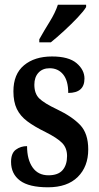

<svg xmlns="http://www.w3.org/2000/svg" viewBox="-20 -786 422 816"><path d="M184 10Q103 10 65 -18.5Q27 -47 27 -98Q27 -135 47.5 -150Q68 -165 95 -165Q95 -108 118.5 -74.5Q142 -41 186 -41Q227 -41 246 -63Q265 -85 265 -123Q265 -157 244 -178.5Q223 -200 173 -225Q126 -248 96 -270.5Q66 -293 51.5 -323Q37 -353 37 -398Q37 -471 82 -508.5Q127 -546 201 -546Q272 -546 305.5 -517.5Q339 -489 339 -452Q339 -391 270 -391Q270 -443 248.5 -469.5Q227 -496 191 -496Q161 -496 143.5 -477Q126 -458 126 -426Q126 -388 147 -367.5Q168 -347 223 -321Q286 -291 320.5 -255Q355 -219 355 -151Q355 -78 310.5 -34Q266 10 184 10ZM147 -619Q167 -655 191 -693.5Q215 -732 226 -766H346V-756Q336 -739 310 -711.5Q284 -684 253 -655.5Q222 -627 196 -606H147Z"/></svg>

Font: Noto Serif Khmer ExtraCondensed SemiBold
Style: Regular
Weight: 600
Width: 2
Designer: Danh Hong and the Monotype Design Team
Foundry: Monotype Imaging Inc.
Version: Version 2.004; ttfautohint (v1.8.4.7-5d5b)